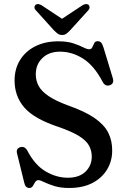

<svg xmlns="http://www.w3.org/2000/svg" viewBox="-20 -919 632 955"><path d="M323.5 16Q281 16 250 6.2Q219 -3.5 199.5 -13.2Q180 -23 171.5 -23Q160.5 -23 154.8 -13.2Q149 -3.5 143.2 6.2Q137.5 16 126.5 16Q106 16 100.5 -10.5L64.5 -157Q59 -180.5 81.5 -187Q102.5 -193.5 116.5 -169Q153 -98.5 206.5 -66.8Q260 -35 317.5 -35Q373.5 -35 404.8 -64.8Q436 -94.5 436.5 -139.5Q436.5 -169 423.2 -194Q410 -219 374 -241.8Q338 -264.5 270 -288Q149.5 -328 101 -384.2Q52.5 -440.5 52.5 -518.5Q52.5 -576.5 79.8 -620.5Q107 -664.5 156 -689Q205 -713.5 269.5 -713.5Q314.5 -713.5 344.5 -703.5Q374.5 -693.5 393.5 -683.8Q412.5 -674 424 -674Q434.5 -674 439 -684Q443.5 -694 448.5 -704Q453.5 -714 465.5 -714Q476.5 -714 483 -707Q489.5 -700 495 -682L541 -530.5Q549.5 -502 524.5 -494.5Q503 -488.5 490.5 -512Q448 -593 393.2 -627.5Q338.5 -662 279 -662Q223.5 -662 190.8 -630.2Q158 -598.5 158 -549.5Q158 -518 172.2 -491.5Q186.5 -465 221.8 -441Q257 -417 320 -394Q402.5 -365 450.5 -331.8Q498.5 -298.5 518.5 -258.8Q538.5 -219 538 -169.5Q538 -118.5 513 -76.5Q488 -34.5 440.2 -9.2Q392.5 16 323.5 16ZM329.5 -769Q319 -758 310.5 -751.5Q302 -745 289 -745Q276 -745 267.2 -751.5Q258.5 -758 247.5 -769L159 -867Q151 -875.5 151.5 -883.2Q152 -891 157 -895Q168.5 -904 188 -892L288.5 -825.5L389 -892Q408.5 -904 420.5 -895Q425 -891 425.5 -883.2Q426 -875.5 418.5 -867Z"/></svg>

Font: Fraunces 9pt Soft
Style: Regular
Weight: 400
Version: Version 1.000;[0bf87f6ff]